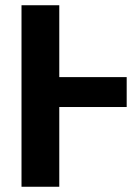

<svg xmlns="http://www.w3.org/2000/svg" viewBox="-20 -712 513 732"><path d="M206 -304V0H62V-692H206V-418H463V-304Z"/></svg>

Font: Fira Sans Condensed SemiBold
Style: Regular
Weight: 600
Width: 3
Designer: bBox Type GmbH & Carrois Corporate GbR & Edenspiekermann AG
Foundry: bBox Type GmbH & Carrois Corporate GbR & Edenspiekermann AG
Version: Version 4.301